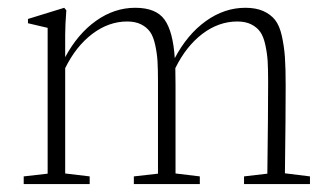

<svg xmlns="http://www.w3.org/2000/svg" viewBox="-20 -466 835 486"><path d="M40 0V-19.5L100.6 -26.4V-395.5L50.8 -407.2V-418L142.6 -446.3L147.9 -439.9Q145 -402.8 145 -377.9V-321.3Q176.8 -380.4 223.1 -413.3Q269.5 -446.3 322.3 -446.3Q375 -446.3 396.5 -416.3Q418 -386.2 422.4 -318.8Q454.1 -378.9 501 -412.6Q547.9 -446.3 601.1 -446.3Q627.9 -446.3 646.5 -438Q665 -429.7 676.3 -415.5Q687.5 -401.4 693.4 -375.2Q699.2 -349.1 701.2 -321.3Q703.1 -293.5 703.1 -250Q703.1 -170.9 701.2 -27.3L764.6 -19.5V0H597.7V-19.5L656.7 -26.4Q658.7 -177.7 658.7 -258.8Q658.7 -290.5 657.5 -311Q656.2 -331.5 651.6 -352.5Q647 -373.5 638.7 -385.3Q630.4 -397 616 -404.3Q601.6 -411.6 580.6 -411.6Q533.7 -411.6 492.4 -380.4Q451.2 -349.1 423.8 -293.5Q424.3 -279.8 424.3 -250V-26.9L485.8 -19.5V0H318.8V-19.5L379.9 -26.4V-258.8Q379.9 -290.5 378.7 -311Q377.4 -331.5 372.8 -352.5Q368.2 -373.5 359.9 -385.3Q351.6 -397 337.2 -404.3Q322.8 -411.6 301.8 -411.6Q255.4 -411.6 213.9 -380.4Q172.4 -349.1 145 -293.5V-26.9L207 -19.5V0Z"/></svg>

Font: Elstob ExtraLight
Style: Regular
Weight: 200
Designer: Peter S. Baker
Version: Version 1.015